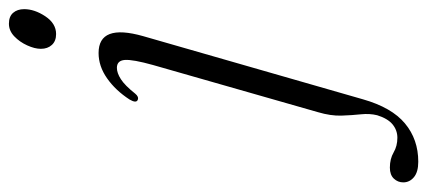

<svg xmlns="http://www.w3.org/2000/svg" viewBox="-408 -396 912 409"><g transform="rotate(-90 47.5 -192.0)"><path d="M179 -528Q164 -528 155.8 -537Q147.5 -546 147.5 -560.5Q147.5 -573.5 154.8 -589.5Q162 -605.5 174 -617Q186 -628.5 201 -628.5Q216.5 -628.5 224.2 -619.5Q232 -610.5 232 -596Q232 -574 216.8 -551Q201.5 -528 179 -528ZM174.5 -342.5 40 125.5Q22.5 187 -11.5 215.2Q-45.5 243.5 -93 243.5Q-115 243.5 -126 234.2Q-137 225 -137 211.5Q-137 200 -129 191.5Q-121 183 -105.5 183Q-87 183 -73.2 191Q-59.5 199 -42 199Q-26 199 -13.5 188.8Q-1 178.5 6 156Q10 140 8 121.2Q6 102.5 5.2 79.8Q4.5 57 12.5 30L113 -321.5Q125 -364.5 123.8 -381.5Q122.5 -398.5 107 -398.5Q96 -398.5 82.8 -390Q69.5 -381.5 52 -359.5Q45.5 -351.5 39 -354Q31 -357 39.5 -371.5Q59 -401.5 84.8 -419.5Q110.5 -437.5 138.5 -437.5Q201.5 -437.5 174.5 -342.5Z"/></g></svg>

Font: Fraunces 144pt Soft Light
Style: Italic
Weight: 300
Italic angle: -16°
Version: Version 1.000;[b76b70a41]